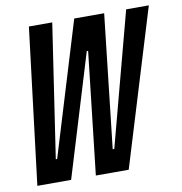

<svg xmlns="http://www.w3.org/2000/svg" viewBox="-78 -761 789 834"><g transform="rotate(-10 316.5 -344.0)"><path d="M20 0 104 -688H207L119 -100H125L304 -688H436L370 -100H377L533 -688H633L423 0H278L339 -539H333L169 0Z"/></g></svg>

Font: Saira UltraCondensed
Style: Bold Italic
Weight: 700
Width: 1
Italic angle: -12°
Designer: Hector Gatti with collaboration of the Omnibus-Type team
Foundry: Omnibus-Type
Version: Version 1.101